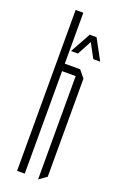

<svg xmlns="http://www.w3.org/2000/svg" viewBox="-145 -776 519 822"><g transform="rotate(20 115.0 -365.0)"><path d="M49 0V-733H84V0ZM146 3V-467H181V-21L147 3ZM84 -467V-501H154L181 -468V-467ZM192 -561 143 -652 173 -654 223 -562V-561ZM91 -561V-562L142 -654H172L122 -561Z"/></g></svg>

Font: Foldit ExtraLight
Style: Regular
Weight: 250
Version: Version 1.003